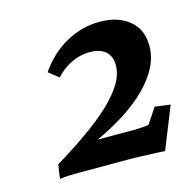

<svg xmlns="http://www.w3.org/2000/svg" viewBox="-68 -648 528 526"><g transform="rotate(-15 196.0 -384.5)"><path d="M46.9 -231.4Q95.7 -260.7 136.7 -289.6Q177.7 -318.4 207.5 -346.2Q237.3 -374 253.4 -400.4Q269.5 -426.8 269.5 -453.1Q269.5 -478.5 253.9 -492.2Q238.3 -505.9 209 -505.9Q182.6 -505.9 157.7 -494.1Q132.8 -482.4 112.3 -460L84 -482.4Q115.2 -528.3 160.6 -553.7Q206.1 -579.1 256.8 -579.1Q308.6 -579.1 340.3 -553.2Q372.1 -527.3 372.1 -480.5Q372.1 -445.3 353 -412.6Q334 -379.9 301.8 -351.6Q269.5 -323.2 230 -300.3Q190.4 -277.3 148.4 -259.8L145.5 -268.6H270.5Q286.1 -268.6 293.9 -269.5Q301.8 -270.5 313.5 -271.5L342.8 -315.4L386.7 -309.6L338.9 -190.4Q329.1 -191.4 315.4 -191.9Q301.8 -192.4 287.1 -192.9Q272.5 -193.4 260.3 -193.8Q248 -194.3 241.2 -194.3H93.8Q81.1 -194.3 67.9 -193.8Q54.7 -193.4 41 -191.4Z"/></g></svg>

Font: Crimson Pro ExtraLight SemiBold
Style: Italic
Weight: 600
Italic angle: -12°
Version: Version 1.002